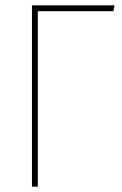

<svg xmlns="http://www.w3.org/2000/svg" viewBox="-20 -701 460 721"><path d="M410 -681 406 -659H122V0H100V-681Z"/></svg>

Font: Fira Sans Extra Condensed Thin
Style: Regular
Weight: 250
Width: 1
Designer: Carrois Corporate & Edenspiekermann AG
Foundry: Carrois Corporate GbR & Edenspiekermann AG
Version: Version 4.203